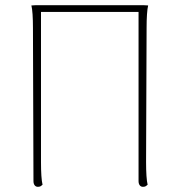

<svg xmlns="http://www.w3.org/2000/svg" viewBox="-20 -708 692 740"><path d="M126 12Q118 12 113.5 6Q109 0 109 -10L107 -600Q107 -630 105.5 -652.5Q104 -675 101 -687Q110 -688 119 -688Q128 -688 134 -688H518Q524 -688 533 -688Q542 -688 551 -687Q548 -675 546.5 -652.5Q545 -630 545 -600L543 -83Q543 -53 544.5 -30.5Q546 -8 549 4Q546 7 542 9.5Q538 12 531 12Q523 12 518.5 6Q514 0 514 -10V-662H138V-83Q138 -53 139.5 -30.5Q141 -8 144 4Q141 7 137 9.5Q133 12 126 12Z"/></svg>

Font: Arima Thin
Style: Regular
Weight: 100
Designer: Joana Correia and Natanael Gama
Foundry: NDISCOVER
Version: Version 1.101;gftools[0.9.23]